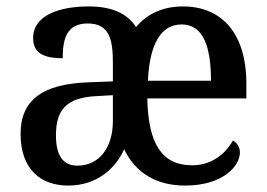

<svg xmlns="http://www.w3.org/2000/svg" viewBox="-20 -567 829 597"><path d="M192 10C282 10 340 -44 366 -103C401 -30 465 10 556 10C672 10 726 -50 726 -93C726 -111 715 -125 704 -130C680 -86 635 -53 578 -53C485 -53 441 -117 438 -261H746V-307C746 -464 669 -547 549 -547C485 -547 437 -523 403 -483C374 -527 325 -547 256 -547C162 -547 83 -518 83 -449C83 -404 112 -386 175 -386C175 -448 188 -494 253 -494C320 -494 331 -444 331 -373V-314L254 -311C114 -306 44 -257 44 -151C44 -40 107 10 192 10ZM636 -316H440C445 -431 481 -491 545 -491C612 -491 636 -422 636 -316ZM221 -52C176 -52 154 -83 154 -146C154 -223 184 -263 278 -268L331 -271V-191C331 -106 287 -52 221 -52Z"/></svg>

Font: Noto Serif Devanagari SemiCondensed Medium
Style: Regular
Weight: 500
Width: 4
Designer: Universal Thirst, Indian Type Foundry and the Monotype Design Team
Foundry: Monotype Imaging Inc.
Version: Version 2.004